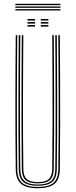

<svg xmlns="http://www.w3.org/2000/svg" viewBox="-20 -985 398 1010"><path d="M178.8 5Q117.5 5 90.5 -18.2Q63.5 -41.5 62.8 -95Q61.8 -181.8 61.4 -269.2Q61 -356.8 61 -444.9Q61 -533 61.5 -621.8Q62 -710.5 62.8 -800H70.8Q70 -711.2 69.5 -623.5Q69 -535.8 68.9 -448.2Q68.8 -360.8 69.2 -272.8Q69.8 -184.8 70.8 -95Q71.5 -43.8 97.2 -22.6Q123 -1.5 178.8 -1.5Q234.8 -1.5 260.4 -22.6Q286 -43.8 286.8 -95Q288 -182 288.4 -269.5Q288.8 -357 288.6 -445.1Q288.5 -533.2 288 -622Q287.5 -710.8 286.8 -800H294.8Q295.8 -680.8 296.2 -564.1Q296.8 -447.5 296.5 -331Q296.2 -214.5 294.8 -95Q294 -41.5 267 -18.2Q240 5 178.8 5ZM178.8 -7.8Q127.8 -7.8 103.5 -27.4Q79.2 -47 78.8 -95.2Q77.8 -182.2 77.2 -269.8Q76.8 -357.2 76.9 -445.1Q77 -533 77.5 -621.8Q78 -710.5 78.8 -800H86.8Q86 -711 85.5 -623.2Q85 -535.5 84.9 -448.1Q84.8 -360.8 85.2 -272.8Q85.8 -184.8 86.8 -95.2Q87.2 -51.2 109.1 -32.8Q131 -14.2 178.8 -14.2Q226.5 -14.2 248.4 -32.8Q270.2 -51.2 270.8 -95.2Q272 -182.5 272.4 -270Q272.8 -357.5 272.6 -445.4Q272.5 -533.2 272 -621.9Q271.5 -710.5 270.8 -800H278.8Q279.5 -711 280 -623.2Q280.5 -535.5 280.6 -448.1Q280.8 -360.8 280.4 -272.8Q280 -184.8 278.8 -95.2Q278.2 -47 254 -27.4Q229.8 -7.8 178.8 -7.8ZM178.8 -20.5Q134.2 -20.5 114.8 -38Q95.2 -55.5 94.8 -95.5Q93.2 -212.2 93 -328.8Q92.8 -445.2 93.2 -562.9Q93.8 -680.5 94.8 -800H102.8Q102 -711.2 101.5 -622.9Q101 -534.5 100.9 -446.5Q100.8 -358.5 101.2 -270.8Q101.8 -183 102.8 -95.5Q103.2 -58.8 121 -42.9Q138.8 -27 178.8 -27Q219 -27 236.6 -42.9Q254.2 -58.8 254.8 -95.5Q256.2 -212.5 256.5 -329Q256.8 -445.5 256.2 -563Q255.8 -680.5 254.8 -800H262.8Q263.5 -711.2 264 -622.8Q264.5 -534.2 264.6 -446.2Q264.8 -358.2 264.4 -270.5Q264 -182.8 262.8 -95.5Q262.2 -55.5 242.8 -38Q223.2 -20.5 178.8 -20.5ZM194.5 -877V-885H234.5V-877ZM124.5 -845V-853H164.5V-845ZM124.5 -861V-869H164.5V-861ZM124.5 -877V-885H164.5V-877ZM194.5 -845V-853H234.5V-845ZM194.5 -861V-869H234.5V-861ZM60.8 -958V-965H297.8V-958ZM60.8 -930V-937H297.8V-930ZM60.8 -944V-951H297.8V-944Z"/></svg>

Font: Big Shoulders Inline Text Thin
Style: Regular
Weight: 100
Designer: Patric King
Foundry: XO Type Co
Version: Version 2.002